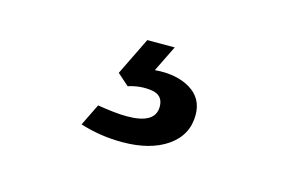

<svg xmlns="http://www.w3.org/2000/svg" viewBox="-45 -99 690 433"><g transform="rotate(15 300.0 117.5)"><path d="M259 236Q209 236 161 221L186 170Q204 173 222 175Q240 177 255 177Q321 177 321 137Q321 110 294 106Q267 102 239 111L212 87L255 -1H319L289 60Q339 56 371.5 75.5Q404 95 404 134Q404 181 364.5 208.5Q325 236 259 236Z"/></g></svg>

Font: Murecho
Style: Bold
Weight: 700
Designer: Neil Summerour
Foundry: Positype
Version: Version 1.010; ttfautohint (v1.8.3)